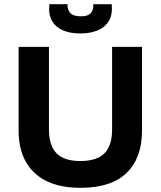

<svg xmlns="http://www.w3.org/2000/svg" viewBox="-20 -884 768 918"><path d="M365 14Q304 14 256.5 1.5Q209 -11 174 -34.5Q139 -58 115.5 -91.5Q92 -125 80.5 -167Q69 -209 69 -259V-660H214V-264Q214 -213 230.5 -179.5Q247 -146 280 -130Q313 -114 364 -114Q416 -114 449.5 -130Q483 -146 499.5 -179.5Q516 -213 516 -264V-660H659V-259Q659 -129 585.5 -57.5Q512 14 365 14ZM216 -864H303Q301 -840 315 -823Q329 -806 367 -806Q403 -806 415.5 -823Q428 -840 426 -864H514Q519 -816 501.5 -785.5Q484 -755 448.5 -739.5Q413 -724 364 -724Q314 -724 279.5 -739.5Q245 -755 228 -785.5Q211 -816 216 -864Z"/></svg>

Font: Bricolage Grotesque
Style: Bold
Weight: 700
Designer: Mathieu Triay
Foundry: Atelier Triay
Version: Version 1.001;gftools[0.9.33.dev8+g029e19f]